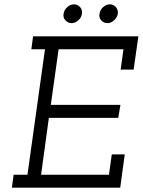

<svg xmlns="http://www.w3.org/2000/svg" viewBox="-20 -868 660 888"><path d="M43 -60H107L188 -640H125L133 -700H620L598 -546H538L551 -640H251L215 -383H537L527 -323H206L170 -60H484L497 -154H557L536 0H35ZM440 -804Q443 -823 457.5 -835.5Q472 -848 488 -848Q504 -848 515.5 -835.5Q527 -823 525 -804Q521 -786 507 -773.5Q493 -761 477 -761Q460 -761 448.5 -773.5Q437 -786 440 -804ZM274 -804Q277 -823 291.5 -835.5Q306 -848 323 -848Q338 -848 350 -835.5Q362 -823 359 -804Q356 -786 341.5 -773.5Q327 -761 311 -761Q295 -761 283 -773.5Q271 -786 274 -804Z"/></svg>

Font: Josefin Slab SemiBold
Style: Italic
Weight: 600
Italic angle: -12°
Designer: Santiago Orozco
Foundry: Typemade
Version: Version 2.000